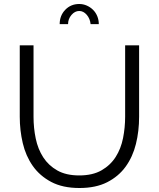

<svg xmlns="http://www.w3.org/2000/svg" viewBox="-20 -937 795 962"><path d="M377 -882Q355 -882 338 -862Q321 -842 321 -816H279Q279 -859 307 -888Q335 -917 377 -917Q397 -917 415 -909Q433 -901 446.5 -887.5Q460 -874 467.5 -855.5Q475 -837 475 -816H434Q431 -844 414.5 -863Q398 -882 377 -882ZM377 -58Q444 -58 488.5 -83.5Q533 -109 559.5 -150.5Q586 -192 596.5 -245Q607 -298 607 -352V-710H677V-352Q677 -280 661 -215.5Q645 -151 609.5 -102Q574 -53 517 -24Q460 5 378 5Q294 5 236.5 -25.5Q179 -56 144 -106Q109 -156 94 -220Q79 -284 79 -352V-710H148V-352Q148 -296 159 -243Q170 -190 196.5 -149Q223 -108 267 -83Q311 -58 377 -58Z"/></svg>

Font: Oxford Sans
Style: Regular
Weight: 400
Designer: Matt McInerney, Pablo Impallari, Rodrigo Fuenzalida
Foundry: Matt McInerney, Pablo Impallari, Rodrigo Fuenzalida
Version: Version 3.000g; ttfautohint (v1.5) -l 8 -r 28 -G 28 -x 14 -D